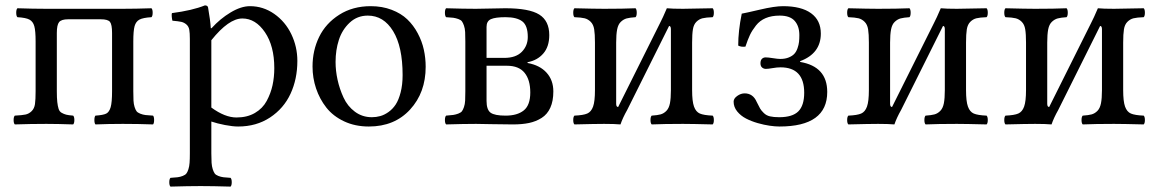

<svg xmlns="http://www.w3.org/2000/svg" viewBox="-20 -462 4320 716"><path d="M35.2 2Q30.8 -2.4 30.8 -14.4Q30.8 -26.4 35.2 -30.8Q62.5 -32.2 75.2 -34.9Q87.9 -37.6 97.9 -47.4Q107.9 -57.1 110.4 -73.7Q112.8 -90.3 112.8 -122.1V-307.1Q112.8 -347.2 107.9 -364.5Q103 -381.8 89.8 -388.9Q76.7 -396 44.9 -397.9Q40.5 -402.3 40.5 -414.6Q40.5 -426.8 44.9 -431.2Q104.5 -429.2 152.8 -429.2H437Q485.4 -429.2 544.9 -431.2Q549.3 -426.8 549.3 -414.6Q549.3 -402.3 544.9 -397.9Q513.2 -396 500 -388.9Q486.8 -381.8 481.9 -364.5Q477.1 -347.2 477.1 -307.1V-122.1Q477.1 -100.1 477.8 -86.9Q478.5 -73.7 481.9 -63Q485.4 -52.2 489.3 -47.1Q493.2 -42 502.9 -38.1Q512.7 -34.2 522.5 -33Q532.2 -31.7 550.8 -30.8Q554.7 -26.4 554.7 -14.4Q554.7 -2.4 550.8 2Q495.1 0 438 0Q385.7 0 335.9 2Q332 -2.4 332 -14.4Q332 -26.4 335.9 -30.8Q364.7 -32.7 376 -38.3Q387.2 -43.9 392.6 -62Q397.9 -80.1 397.9 -122.1V-338.9Q397.9 -370.6 390.1 -380.4Q382.3 -390.1 356 -390.1H233.9Q209 -390.1 200.4 -379.6Q191.9 -369.1 191.9 -338.9V-122.1Q191.9 -96.7 193.6 -81.5Q195.3 -66.4 198.5 -56.2Q201.7 -45.9 210 -41.3Q218.3 -36.6 226.8 -34.4Q235.4 -32.2 252.9 -30.8Q257.3 -26.4 257.3 -14.4Q257.3 -2.4 252.9 2Q193.4 0 152.8 0Q94.7 0 35.2 2Z M768.1 -312V-61Q818.8 -23.9 861.8 -23.9Q901.9 -23.9 930.7 -40.8Q959.5 -57.6 974.6 -85.7Q989.7 -113.8 996.3 -144Q1002.9 -174.3 1002.9 -208Q1002.9 -290.5 968 -341.8Q933.1 -393.1 883.8 -393.1Q833 -393.1 768.1 -312ZM615.7 233.9Q611.3 229.5 611.3 217.5Q611.3 205.6 615.7 201.2Q632.8 200.2 642.3 199Q651.9 197.8 661.4 194.1Q670.9 190.4 675 185.1Q679.2 179.7 682.6 169.2Q686 158.7 687 145Q688 131.3 688 109.9V-316.9Q688 -339.4 685.8 -351.3Q683.6 -363.3 675.3 -370.6Q667 -377.9 656.5 -380.4Q646 -382.8 623 -384.8Q621.6 -389.6 620.6 -398.9Q619.6 -408.2 621.1 -413.1Q696.8 -422.9 744.1 -441.9Q754.4 -441.9 755.9 -434.1Q764.2 -387.2 766.1 -356.9H769Q800.8 -392.1 839.8 -415.5Q878.9 -439 912.1 -439Q961.4 -439 1002.7 -410.2Q1043.9 -381.3 1066.4 -334.5Q1088.9 -287.6 1088.9 -234.9Q1088.9 -167.5 1063.5 -112.5Q1038.1 -57.6 987.1 -23.9Q936 9.8 868.2 9.8Q848.1 9.8 818.8 4.2Q789.6 -1.5 768.1 -8.8V109.9Q768.1 131.3 769 145Q770 158.7 773.4 169.2Q776.9 179.7 780.8 185.1Q784.7 190.4 794.2 194.1Q803.7 197.8 813.2 199Q822.8 200.2 839.8 201.2Q844.2 205.6 844.2 217.5Q844.2 229.5 839.8 233.9Q773.4 231.9 728 231.9Q682.1 231.9 615.7 233.9Z M1145.5 -213.9Q1145.5 -273.9 1170.2 -324.5Q1194.8 -375 1245.1 -407Q1295.4 -439 1362.3 -439Q1405.3 -439 1440.4 -425.5Q1475.6 -412.1 1498.8 -389.9Q1522 -367.7 1537.8 -337.9Q1553.7 -308.1 1560.5 -276.9Q1567.4 -245.6 1567.4 -212.9Q1567.4 -116.7 1509.3 -53.5Q1451.2 9.8 1355.5 9.8Q1304.2 9.8 1263.2 -9.5Q1222.2 -28.8 1197 -60.8Q1171.9 -92.8 1158.7 -132.1Q1145.5 -171.4 1145.5 -213.9ZM1351.6 -403.8Q1312 -403.8 1283.9 -377.4Q1255.9 -351.1 1243.7 -313.2Q1231.4 -275.4 1231.4 -231Q1231.4 -198.2 1238.8 -164.6Q1246.1 -130.9 1261 -98.4Q1275.9 -65.9 1303.5 -45.4Q1331.1 -24.9 1366.7 -24.9Q1382.8 -24.9 1397.9 -29.1Q1413.1 -33.2 1428.7 -44.2Q1444.3 -55.2 1455.6 -72.3Q1466.8 -89.4 1474.1 -117.7Q1481.4 -146 1481.4 -182.1Q1481.4 -288.1 1446 -345.9Q1410.6 -403.8 1351.6 -403.8Z M1794.4 -361.8V-246.1H1860.4Q1903.8 -246.1 1926 -268.8Q1948.2 -291.5 1948.2 -324.2Q1948.2 -366.7 1927.7 -382.3Q1907.2 -397.9 1865.2 -397.9Q1827.1 -397.9 1810.8 -390.6Q1794.4 -383.3 1794.4 -361.8ZM1870.6 -216.8H1794.4V-85.9Q1794.4 -52.7 1809.6 -41.7Q1824.7 -30.8 1865.2 -30.8Q1909.2 -30.8 1933.3 -50.3Q1957.5 -69.8 1957.5 -117.2Q1957.5 -164.1 1936.3 -190.4Q1915 -216.8 1870.6 -216.8ZM1643.6 2Q1639.2 -2.4 1639.2 -14.4Q1639.2 -26.4 1643.6 -30.8Q1661.6 -32.2 1670.4 -33.4Q1679.2 -34.7 1689 -38.3Q1698.7 -42 1702.6 -47.1Q1706.5 -52.2 1710.2 -62.7Q1713.9 -73.2 1714.6 -86.9Q1715.3 -100.6 1715.3 -122.1V-307.1Q1715.3 -328.6 1714.6 -342.3Q1713.9 -356 1710.2 -366.5Q1706.5 -377 1702.6 -382.3Q1698.7 -387.7 1689 -391.1Q1679.2 -394.5 1670.2 -395.8Q1661.1 -397 1643.6 -397.9Q1639.2 -402.3 1639.2 -414.6Q1639.2 -426.8 1643.6 -431.2Q1710 -429.2 1754.4 -429.2Q1776.4 -429.2 1810.1 -430.2Q1843.8 -431.2 1864.3 -431.2Q1953.6 -431.2 1991 -407.7Q2028.3 -384.3 2028.3 -331.1Q2028.3 -288.1 2006.1 -262.5Q1983.9 -236.8 1947.3 -230V-227.1Q1993.2 -218.8 2018.3 -190.9Q2043.5 -163.1 2043.5 -121.1Q2043.5 -85 2032.2 -60.3Q2021 -35.6 1999.8 -22.2Q1978.5 -8.8 1952.9 -3.4Q1927.2 2 1892.6 2Q1855.5 2 1812.7 1Q1770 0 1755.4 0Q1710 0 1643.6 2Z M2285.2 -63 2440.9 -375Q2451.2 -394.5 2466.8 -431.2Q2486.3 -429.2 2526.9 -429.2Q2557.6 -429.2 2637.7 -431.2Q2642.1 -426.8 2642.1 -414.6Q2642.1 -402.3 2637.7 -397.9Q2612.3 -397 2599.6 -393.8Q2586.9 -390.6 2576.9 -380.6Q2566.9 -370.6 2564 -352.8Q2561 -335 2561 -303.2V-126Q2561 -84 2568.1 -64.5Q2575.2 -44.9 2589.8 -38.6Q2604.5 -32.2 2637.7 -30.8Q2642.1 -26.4 2642.1 -14.4Q2642.1 -2.4 2637.7 2Q2559.6 0 2526.9 0Q2456.1 0 2410.2 2Q2405.8 -2.4 2405.8 -14.4Q2405.8 -26.4 2410.2 -30.8Q2431.6 -32.2 2443.4 -35.4Q2455.1 -38.6 2464.8 -48.3Q2474.6 -58.1 2478.3 -76.7Q2481.9 -95.2 2481.9 -126V-353Q2481.9 -365.2 2475.1 -365.2L2318.8 -51.8Q2302.2 -22.5 2293.9 2Q2271.5 0 2232.9 0Q2200.2 0 2122.1 2Q2117.7 -2.4 2117.7 -14.4Q2117.7 -26.4 2122.1 -30.8Q2155.3 -32.2 2169.9 -38.6Q2184.6 -44.9 2191.7 -64.5Q2198.7 -84 2198.7 -126V-303.2Q2198.7 -335 2195.8 -352.8Q2192.9 -370.6 2182.9 -380.6Q2172.9 -390.6 2160.2 -393.8Q2147.5 -397 2122.1 -397.9Q2117.7 -402.3 2117.7 -414.6Q2117.7 -426.8 2122.1 -431.2Q2198.2 -429.2 2232.9 -429.2Q2304.2 -429.2 2350.1 -431.2Q2354.5 -426.8 2354.5 -414.6Q2354.5 -402.3 2350.1 -397.9Q2328.6 -396.5 2316.9 -393.3Q2305.2 -390.1 2295.2 -380.6Q2285.2 -371.1 2281.5 -352.5Q2277.8 -334 2277.8 -303.2V-75.2Q2277.8 -63 2285.2 -63Z M2886.7 9.8Q2870.6 9.8 2850.1 6.8Q2829.6 3.9 2805.7 -2.9Q2781.7 -9.8 2762 -20Q2742.2 -30.3 2729 -46.6Q2715.8 -63 2715.8 -83Q2715.8 -94.7 2729.2 -104.2Q2742.7 -113.8 2756.8 -113.8Q2788.1 -113.8 2801.8 -82Q2810.1 -64.9 2814.5 -57.4Q2818.8 -49.8 2828.4 -40.5Q2837.9 -31.2 2851.3 -28.1Q2864.7 -24.9 2885.7 -24.9Q2935.1 -24.9 2957 -46.6Q2979 -68.4 2979 -116.2Q2979 -210.9 2890.6 -210.9Q2877.4 -210.9 2861.1 -208Q2844.7 -205.1 2835.9 -205.1Q2828.1 -205.1 2822 -210.2Q2815.9 -215.3 2815.9 -226.1Q2815.9 -237.3 2821.5 -242.7Q2827.1 -248 2835 -248Q2844.7 -248 2862.5 -245.1Q2880.4 -242.2 2889.6 -242.2Q2908.2 -242.2 2921.6 -247.8Q2935.1 -253.4 2942.4 -261.5Q2949.7 -269.5 2954.1 -282.2Q2958.5 -294.9 2959.7 -305.9Q2960.9 -316.9 2960.9 -331.1Q2960.9 -364.3 2943.6 -384Q2926.3 -403.8 2887.7 -403.8Q2857.4 -403.8 2835.4 -394.5Q2813.5 -385.3 2799.1 -366.9Q2784.7 -348.6 2776.6 -331.5Q2768.6 -314.5 2759.8 -288.1Q2744.1 -286.1 2732.9 -292Q2732.9 -346.7 2746.1 -411.1Q2758.3 -413.1 2813.5 -426Q2868.7 -439 2899.9 -439Q2968.3 -439 3004.6 -412.6Q3041 -386.2 3041 -336.9Q3041 -262.7 2963.9 -233.9V-231Q3064.9 -213.9 3064.9 -119.1Q3064.9 9.8 2886.7 9.8Z M3306.6 -63 3462.4 -375Q3472.7 -394.5 3488.3 -431.2Q3507.8 -429.2 3548.3 -429.2Q3579.1 -429.2 3659.2 -431.2Q3663.6 -426.8 3663.6 -414.6Q3663.6 -402.3 3659.2 -397.9Q3633.8 -397 3621.1 -393.8Q3608.4 -390.6 3598.4 -380.6Q3588.4 -370.6 3585.4 -352.8Q3582.5 -335 3582.5 -303.2V-126Q3582.5 -84 3589.6 -64.5Q3596.7 -44.9 3611.3 -38.6Q3626 -32.2 3659.2 -30.8Q3663.6 -26.4 3663.6 -14.4Q3663.6 -2.4 3659.2 2Q3581.1 0 3548.3 0Q3477.5 0 3431.6 2Q3427.2 -2.4 3427.2 -14.4Q3427.2 -26.4 3431.6 -30.8Q3453.1 -32.2 3464.8 -35.4Q3476.6 -38.6 3486.3 -48.3Q3496.1 -58.1 3499.8 -76.7Q3503.4 -95.2 3503.4 -126V-353Q3503.4 -365.2 3496.6 -365.2L3340.3 -51.8Q3323.7 -22.5 3315.4 2Q3293 0 3254.4 0Q3221.7 0 3143.6 2Q3139.2 -2.4 3139.2 -14.4Q3139.2 -26.4 3143.6 -30.8Q3176.8 -32.2 3191.4 -38.6Q3206.1 -44.9 3213.1 -64.5Q3220.2 -84 3220.2 -126V-303.2Q3220.2 -335 3217.3 -352.8Q3214.4 -370.6 3204.3 -380.6Q3194.3 -390.6 3181.6 -393.8Q3168.9 -397 3143.6 -397.9Q3139.2 -402.3 3139.2 -414.6Q3139.2 -426.8 3143.6 -431.2Q3219.7 -429.2 3254.4 -429.2Q3325.7 -429.2 3371.6 -431.2Q3376 -426.8 3376 -414.6Q3376 -402.3 3371.6 -397.9Q3350.1 -396.5 3338.4 -393.3Q3326.7 -390.1 3316.7 -380.6Q3306.6 -371.1 3303 -352.5Q3299.3 -334 3299.3 -303.2V-75.2Q3299.3 -63 3306.6 -63Z M3892.6 -63 4048.3 -375Q4058.6 -394.5 4074.2 -431.2Q4093.8 -429.2 4134.3 -429.2Q4165 -429.2 4245.1 -431.2Q4249.5 -426.8 4249.5 -414.6Q4249.5 -402.3 4245.1 -397.9Q4219.7 -397 4207 -393.8Q4194.3 -390.6 4184.3 -380.6Q4174.3 -370.6 4171.4 -352.8Q4168.5 -335 4168.5 -303.2V-126Q4168.5 -84 4175.5 -64.5Q4182.6 -44.9 4197.3 -38.6Q4211.9 -32.2 4245.1 -30.8Q4249.5 -26.4 4249.5 -14.4Q4249.5 -2.4 4245.1 2Q4167 0 4134.3 0Q4063.5 0 4017.6 2Q4013.2 -2.4 4013.2 -14.4Q4013.2 -26.4 4017.6 -30.8Q4039.1 -32.2 4050.8 -35.4Q4062.5 -38.6 4072.3 -48.3Q4082 -58.1 4085.7 -76.7Q4089.4 -95.2 4089.4 -126V-353Q4089.4 -365.2 4082.5 -365.2L3926.3 -51.8Q3909.7 -22.5 3901.4 2Q3878.9 0 3840.3 0Q3807.6 0 3729.5 2Q3725.1 -2.4 3725.1 -14.4Q3725.1 -26.4 3729.5 -30.8Q3762.7 -32.2 3777.3 -38.6Q3792 -44.9 3799.1 -64.5Q3806.2 -84 3806.2 -126V-303.2Q3806.2 -335 3803.2 -352.8Q3800.3 -370.6 3790.3 -380.6Q3780.3 -390.6 3767.6 -393.8Q3754.9 -397 3729.5 -397.9Q3725.1 -402.3 3725.1 -414.6Q3725.1 -426.8 3729.5 -431.2Q3805.7 -429.2 3840.3 -429.2Q3911.6 -429.2 3957.5 -431.2Q3961.9 -426.8 3961.9 -414.6Q3961.9 -402.3 3957.5 -397.9Q3936 -396.5 3924.3 -393.3Q3912.6 -390.1 3902.6 -380.6Q3892.6 -371.1 3888.9 -352.5Q3885.3 -334 3885.3 -303.2V-75.2Q3885.3 -63 3892.6 -63Z"/></svg>

Font: Common Serif
Style: Regular
Weight: 400
Designer: Philipp H. Poll, Khaled Hosny
Foundry: Stefan Peev, Context Ltd.
Version: Version 1.026